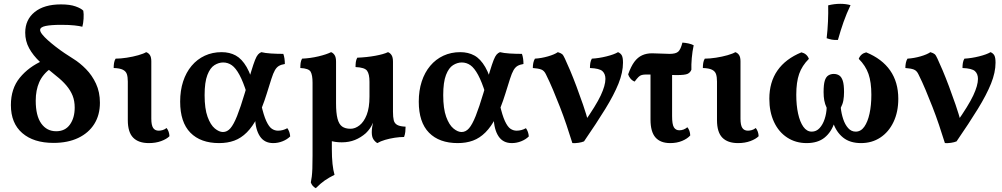

<svg xmlns="http://www.w3.org/2000/svg" viewBox="-20 -740 5245 1005"><path d="M260 8Q156 8 96.5 -43.5Q37 -95 37 -190Q37 -276 83.5 -333Q130 -390 205 -423L248 -384Q204 -352 185.5 -310Q167 -268 167 -213Q167 -134 196 -93.5Q225 -53 274 -53Q321 -53 346 -88Q371 -123 371 -177Q371 -212 360 -239.5Q349 -267 327.5 -292.5Q306 -318 274 -343Q226 -381 189.5 -415.5Q153 -450 132.5 -487.5Q112 -525 112 -569Q112 -637 161.5 -677Q211 -717 299 -717Q346 -717 375.5 -706.5Q405 -696 416 -684Q419 -668 417.5 -642.5Q416 -617 411 -600Q397 -604 369.5 -607Q342 -610 300 -610Q247 -610 218.5 -604Q190 -598 190 -583Q190 -574 201 -560Q212 -546 230.5 -529.5Q249 -513 271.5 -495.5Q294 -478 318.5 -461.5Q343 -445 364 -432Q398 -411 430 -378.5Q462 -346 482.5 -302Q503 -258 503 -202Q503 -138 473.5 -91Q444 -44 389.5 -18Q335 8 260 8Z M759 9Q705 9 677 -19.5Q649 -48 649 -111V-313Q649 -337 644 -352Q639 -367 623 -375Q607 -383 575 -384Q575 -398 577 -410.5Q579 -423 585 -433Q611 -433 643.5 -438Q676 -443 704 -451Q732 -459 745 -467Q757 -463 764.5 -452Q772 -441 772 -419V-119Q772 -85 781.5 -70.5Q791 -56 811 -56Q820 -56 831 -59Q842 -62 852 -70Q866 -52 867 -27Q852 -12 823.5 -1.5Q795 9 759 9Z M1127 9Q1030 9 976.5 -45.5Q923 -100 923 -208Q923 -266 938.5 -313.5Q954 -361 983 -395.5Q1012 -430 1052 -448.5Q1092 -467 1140 -467Q1182 -467 1214 -449.5Q1246 -432 1271 -389Q1296 -346 1315 -267L1272 -251Q1253 -312 1233.5 -348Q1214 -384 1193.5 -398.5Q1173 -413 1148 -413Q1125 -413 1102.5 -399Q1080 -385 1065.5 -347.5Q1051 -310 1051 -242Q1051 -171 1066.5 -128.5Q1082 -86 1104.5 -67.5Q1127 -49 1147 -49Q1169 -49 1186 -68.5Q1203 -88 1221 -133Q1239 -178 1262 -255Q1282 -324 1294.5 -365Q1307 -406 1315 -426Q1323 -446 1330.5 -454.5Q1338 -463 1348 -467Q1367 -462 1398.5 -460Q1430 -458 1463 -458Q1467 -447 1469 -433.5Q1471 -420 1471 -405Q1452 -402 1440 -395Q1428 -388 1419 -372.5Q1410 -357 1400.5 -327Q1391 -297 1376 -249Q1353 -175 1327.5 -126Q1302 -77 1272 -47Q1242 -17 1206.5 -4Q1171 9 1127 9ZM1410 9Q1364 9 1340.5 -26.5Q1317 -62 1315 -124L1347 -194Q1360 -136 1374 -106Q1388 -76 1403 -66Q1418 -56 1435 -56Q1461 -56 1484 -69Q1497 -51 1499 -26Q1483 -10 1459 -0.5Q1435 9 1410 9Z M1717 -107V40Q1717 84 1720.5 117.5Q1724 151 1731 175Q1701 190 1680 204.5Q1659 219 1633 245Q1623 240 1616.5 232Q1610 224 1607 215Q1610 200 1612 184Q1614 168 1615 142.5Q1616 117 1616 75V-186ZM1955 9Q1943 2 1934.5 -11Q1926 -24 1926 -48Q1926 -61 1928 -74Q1930 -87 1934 -106.5Q1938 -126 1946 -155H2037Q2037 -127 2041 -110.5Q2045 -94 2059.5 -86Q2074 -78 2103 -77Q2103 -64 2101.5 -50Q2100 -36 2095 -23Q2072 -23 2046 -19Q2020 -15 1996 -8Q1972 -1 1955 9ZM1914 -312Q1914 -352 1901.5 -369.5Q1889 -387 1841 -389Q1841 -403 1842.5 -415Q1844 -427 1850 -438Q1900 -440 1944 -448Q1988 -456 2011 -467Q2022 -463 2029.5 -451.5Q2037 -440 2037 -417V-133L1932 -97Q1920 -67 1895 -43Q1869 -20 1838 -7.5Q1807 5 1769 5Q1695 5 1655.5 -34Q1616 -73 1616 -176V-307Q1616 -347 1606 -364.5Q1596 -382 1552 -384Q1552 -398 1553.5 -410Q1555 -422 1561 -433Q1605 -435 1647 -445Q1689 -455 1713 -467Q1724 -463 1731.5 -451.5Q1739 -440 1739 -417V-199Q1739 -149 1746.5 -119.5Q1754 -90 1770.5 -78Q1787 -66 1815 -66Q1839 -66 1862 -84Q1885 -102 1899.5 -139Q1914 -176 1914 -234Z M2376 9Q2279 9 2225.5 -45.5Q2172 -100 2172 -208Q2172 -266 2187.5 -313.5Q2203 -361 2232 -395.5Q2261 -430 2301 -448.5Q2341 -467 2389 -467Q2431 -467 2463 -449.5Q2495 -432 2520 -389Q2545 -346 2564 -267L2521 -251Q2502 -312 2482.5 -348Q2463 -384 2442.5 -398.5Q2422 -413 2397 -413Q2374 -413 2351.5 -399Q2329 -385 2314.5 -347.5Q2300 -310 2300 -242Q2300 -171 2315.5 -128.5Q2331 -86 2353.5 -67.5Q2376 -49 2396 -49Q2418 -49 2435 -68.5Q2452 -88 2470 -133Q2488 -178 2511 -255Q2531 -324 2543.5 -365Q2556 -406 2564 -426Q2572 -446 2579.5 -454.5Q2587 -463 2597 -467Q2616 -462 2647.5 -460Q2679 -458 2712 -458Q2716 -447 2718 -433.5Q2720 -420 2720 -405Q2701 -402 2689 -395Q2677 -388 2668 -372.5Q2659 -357 2649.5 -327Q2640 -297 2625 -249Q2602 -175 2576.5 -126Q2551 -77 2521 -47Q2491 -17 2455.5 -4Q2420 9 2376 9ZM2659 9Q2613 9 2589.5 -26.5Q2566 -62 2564 -124L2596 -194Q2609 -136 2623 -106Q2637 -76 2652 -66Q2667 -56 2684 -56Q2710 -56 2733 -69Q2746 -51 2748 -26Q2732 -10 2708 -0.5Q2684 9 2659 9Z M2976 9Q2961 -39 2945 -86.5Q2929 -134 2911 -180Q2893 -226 2875 -269Q2857 -312 2838 -350Q2829 -370 2813.5 -376Q2798 -382 2769 -384Q2769 -398 2771.5 -410.5Q2774 -423 2780 -433Q2814 -435 2848.5 -445Q2883 -455 2900 -467Q2916 -462 2922.5 -456.5Q2929 -451 2937 -433Q2948 -410 2964 -372Q2980 -334 2997.5 -287.5Q3015 -241 3032 -191.5Q3049 -142 3061 -97H3036Q3100 -188 3124.5 -240.5Q3149 -293 3149 -327Q3149 -353 3133.5 -367.5Q3118 -382 3068 -384Q3068 -398 3070 -410.5Q3072 -423 3078 -433Q3115 -435 3155 -445Q3195 -455 3215 -467Q3229 -461 3235 -449.5Q3241 -438 3241 -412Q3241 -361 3217.5 -302.5Q3194 -244 3148.5 -170Q3103 -96 3037 0Q3025 5 3008 7.5Q2991 10 2976 9Z M3302 -313Q3289 -318 3280 -329Q3271 -340 3268 -351Q3283 -393 3300.5 -416.5Q3318 -440 3341 -450.5Q3364 -461 3393 -461Q3416 -461 3440 -459.5Q3464 -458 3485 -458Q3517 -458 3530 -469.5Q3543 -481 3552 -517Q3568 -516 3584 -512.5Q3600 -509 3611 -503Q3604 -471 3601 -436Q3598 -401 3599 -375Q3593 -360 3579 -353.5Q3565 -347 3523 -347Q3498 -347 3469 -348Q3440 -349 3412.5 -349.5Q3385 -350 3364 -350Q3349 -350 3339.5 -347.5Q3330 -345 3322 -337Q3314 -329 3302 -313ZM3488 9Q3437 9 3411 -20.5Q3385 -50 3385 -114V-369H3498V-132Q3498 -89 3507.5 -73.5Q3517 -58 3536 -58Q3559 -58 3578 -74Q3592 -57 3593 -31Q3578 -14 3550.5 -2.5Q3523 9 3488 9Z M3843 9Q3789 9 3761 -19.5Q3733 -48 3733 -111V-313Q3733 -337 3728 -352Q3723 -367 3707 -375Q3691 -383 3659 -384Q3659 -398 3661 -410.5Q3663 -423 3669 -433Q3695 -433 3727.5 -438Q3760 -443 3788 -451Q3816 -459 3829 -467Q3841 -463 3848.5 -452Q3856 -441 3856 -419V-119Q3856 -85 3865.5 -70.5Q3875 -56 3895 -56Q3904 -56 3915 -59Q3926 -62 3936 -70Q3950 -52 3951 -27Q3936 -12 3907.5 -1.5Q3879 9 3843 9Z M4202 9Q4145 9 4100.5 -20Q4056 -49 4031.5 -101.5Q4007 -154 4007 -223Q4007 -310 4049.5 -371Q4092 -432 4175 -466Q4204 -459 4214 -432Q4178 -396 4163 -353Q4148 -310 4148 -244Q4148 -189 4157.5 -145.5Q4167 -102 4185 -76.5Q4203 -51 4229 -51Q4253 -51 4270 -69.5Q4287 -88 4296.5 -117Q4306 -146 4307 -176Q4298 -195 4294.5 -214.5Q4291 -234 4291 -258Q4291 -297 4297 -317Q4303 -337 4315.5 -345Q4328 -353 4344 -353Q4361 -353 4373 -345Q4385 -337 4391.5 -317Q4398 -297 4398 -258Q4398 -234 4394.5 -214.5Q4391 -195 4381 -176Q4384 -146 4393.5 -117Q4403 -88 4419.5 -69.5Q4436 -51 4459 -51Q4486 -51 4504 -76.5Q4522 -102 4531.5 -145.5Q4541 -189 4541 -244Q4541 -310 4526 -353Q4511 -396 4475 -432Q4485 -459 4514 -466Q4597 -432 4639.5 -371Q4682 -310 4682 -223Q4682 -154 4657 -101.5Q4632 -49 4588 -20Q4544 9 4487 9Q4429 9 4393 -20Q4357 -49 4340.5 -99Q4324 -149 4324 -212H4364Q4364 -149 4348 -99Q4332 -49 4296.5 -20Q4261 9 4202 9ZM4366 -531Q4348 -530 4334.5 -532.5Q4321 -535 4307 -540Q4312 -583 4314 -628Q4316 -673 4315 -712Q4331 -716 4346.5 -718Q4362 -720 4378 -720Q4408 -720 4432 -713Q4411 -669 4395.5 -625Q4380 -581 4366 -531Z M4926 9Q4911 -39 4895 -86.5Q4879 -134 4861 -180Q4843 -226 4825 -269Q4807 -312 4788 -350Q4779 -370 4763.5 -376Q4748 -382 4719 -384Q4719 -398 4721.5 -410.5Q4724 -423 4730 -433Q4764 -435 4798.5 -445Q4833 -455 4850 -467Q4866 -462 4872.5 -456.5Q4879 -451 4887 -433Q4898 -410 4914 -372Q4930 -334 4947.5 -287.5Q4965 -241 4982 -191.5Q4999 -142 5011 -97H4986Q5050 -188 5074.5 -240.5Q5099 -293 5099 -327Q5099 -353 5083.5 -367.5Q5068 -382 5018 -384Q5018 -398 5020 -410.5Q5022 -423 5028 -433Q5065 -435 5105 -445Q5145 -455 5165 -467Q5179 -461 5185 -449.5Q5191 -438 5191 -412Q5191 -361 5167.5 -302.5Q5144 -244 5098.5 -170Q5053 -96 4987 0Q4975 5 4958 7.5Q4941 10 4926 9Z"/></svg>

Font: Vollkorn SemiBold
Style: Regular
Weight: 600
Designer: Friedrich Althausen
Foundry: Friedrich Althausen
Version: Version 5.000